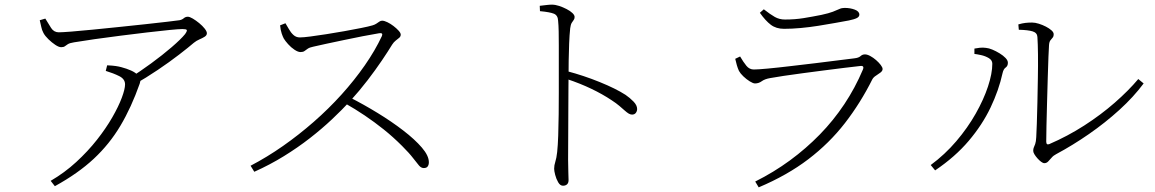

<svg xmlns="http://www.w3.org/2000/svg" viewBox="-20 -765 4970 826"><path d="M536 -428Q582 -457 630.5 -492.5Q679 -528 718.5 -562Q758 -596 776 -618Q786 -632 783.5 -636Q781 -640 765 -640Q750 -640 709 -636Q668 -632 613 -625.5Q558 -619 499 -611.5Q440 -604 387 -596.5Q334 -589 299 -583Q280 -580 272 -575Q264 -570 259 -566Q254 -562 243 -562Q233 -562 218 -572Q203 -582 188.5 -596Q174 -610 167 -623Q160 -636 157.5 -649.5Q155 -663 151 -678L175 -685Q188 -663 200 -644.5Q212 -626 233 -626Q246 -626 285.5 -629Q325 -632 379.5 -637.5Q434 -643 493 -649Q552 -655 606.5 -661Q661 -667 700 -671.5Q739 -676 752 -678Q763 -680 770.5 -686.5Q778 -693 788 -693Q796 -693 809.5 -685Q823 -677 837 -665.5Q851 -654 860.5 -642Q870 -630 870 -622Q870 -613 860.5 -607Q851 -601 838 -595.5Q825 -590 814 -581Q792 -562 750.5 -530Q709 -498 658.5 -464Q608 -430 557 -401ZM198 13Q258 -22 308 -68Q358 -114 397 -163.5Q436 -213 463 -260Q490 -307 504 -344.5Q518 -382 518 -402Q518 -425 493 -437.5Q468 -450 435 -460L441 -484Q464 -483 477.5 -481Q491 -479 502 -476Q525 -470 544 -461.5Q563 -453 574 -441Q582 -433 584 -426.5Q586 -420 581 -405Q545 -303 498 -224Q451 -145 383.5 -82Q316 -19 216 36Z M1058 -52Q1129 -89 1197.5 -137Q1266 -185 1330 -241Q1394 -297 1449.5 -358.5Q1505 -420 1549.5 -484Q1594 -548 1623 -610Q1629 -625 1611 -622Q1580 -617 1539.5 -609Q1499 -601 1458.5 -592.5Q1418 -584 1383 -576.5Q1348 -569 1327 -564Q1312 -561 1304 -555.5Q1296 -550 1290 -545.5Q1284 -541 1273 -541Q1262 -541 1247 -551Q1232 -561 1219.5 -575Q1207 -589 1201 -599Q1197 -606 1192 -620.5Q1187 -635 1185 -656L1208 -665Q1215 -654 1223 -639.5Q1231 -625 1242.5 -614.5Q1254 -604 1270 -604Q1285 -604 1315.5 -608Q1346 -612 1384.5 -618Q1423 -624 1462 -631Q1501 -638 1533.5 -644.5Q1566 -651 1583 -656Q1593 -659 1599.5 -663.5Q1606 -668 1612 -672Q1618 -676 1624 -676Q1633 -676 1646.5 -669.5Q1660 -663 1673 -653Q1686 -643 1695 -633Q1704 -623 1704 -616Q1704 -608 1697.5 -602.5Q1691 -597 1682.5 -590.5Q1674 -584 1667 -573Q1650 -545 1623 -505Q1596 -465 1561.5 -420Q1527 -375 1487 -331Q1452 -293 1408.5 -252Q1365 -211 1313 -170.5Q1261 -130 1201 -93Q1141 -56 1074 -26ZM1803 -42Q1792 -42 1782.5 -53Q1773 -64 1757 -85Q1741 -106 1710 -137Q1671 -176 1631 -208Q1591 -240 1549.5 -268Q1508 -296 1462 -322L1483 -347Q1544 -316 1604.5 -279Q1665 -242 1715 -203.5Q1765 -165 1795 -130Q1825 -95 1825 -67Q1825 -56 1820 -49Q1815 -42 1803 -42Z M2402 34Q2390 34 2381.5 19.5Q2373 5 2368.5 -12.5Q2364 -30 2364 -39Q2364 -54 2369 -69Q2374 -84 2377 -111Q2380 -139 2381.5 -182Q2383 -225 2383.5 -273.5Q2384 -322 2384 -367Q2384 -412 2384 -443Q2384 -473 2384 -505.5Q2384 -538 2384 -569.5Q2384 -601 2383.5 -629Q2383 -657 2381 -676Q2380 -699 2363 -706Q2346 -713 2303 -717L2302 -740Q2320 -742 2332 -743.5Q2344 -745 2354 -745Q2369 -745 2385.5 -739.5Q2402 -734 2417.5 -726Q2433 -718 2442.5 -709Q2452 -700 2452 -692Q2452 -684 2448 -679Q2444 -674 2439.5 -666.5Q2435 -659 2433 -643Q2430 -615 2428.5 -577.5Q2427 -540 2426.5 -504Q2426 -468 2426 -442Q2426 -429 2425.5 -388.5Q2425 -348 2425 -293.5Q2425 -239 2424.5 -182Q2424 -125 2424 -78Q2424 -47 2425 -25.5Q2426 -4 2426 10Q2426 22 2419.5 28Q2413 34 2402 34ZM2699 -272Q2692 -272 2684.5 -276.5Q2677 -281 2667.5 -289.5Q2658 -298 2644.5 -309.5Q2631 -321 2611 -334Q2572 -360 2524 -383Q2476 -406 2419 -425V-459Q2491 -440 2560 -412Q2629 -384 2671 -357Q2690 -344 2705.5 -328Q2721 -312 2721 -296Q2721 -287 2715.5 -279.5Q2710 -272 2699 -272Z M3229 16Q3309 -24 3378.5 -75Q3448 -126 3507 -186.5Q3566 -247 3612.5 -317Q3659 -387 3692 -465Q3700 -484 3680 -481Q3652 -478 3611.5 -473Q3571 -468 3524.5 -462Q3478 -456 3433 -450Q3388 -444 3351 -438.5Q3314 -433 3293 -429Q3270 -425 3257 -415.5Q3244 -406 3228 -406Q3220 -406 3205.5 -415Q3191 -424 3178 -436.5Q3165 -449 3159 -460Q3154 -471 3150 -484.5Q3146 -498 3143 -512L3164 -522Q3178 -498 3191 -482Q3204 -466 3223 -466Q3240 -466 3283 -470Q3326 -474 3380.5 -480.5Q3435 -487 3490.5 -493.5Q3546 -500 3590.5 -506Q3635 -512 3655 -514Q3674 -516 3682 -523.5Q3690 -531 3701 -531Q3711 -531 3724 -524Q3737 -517 3749 -506.5Q3761 -496 3769 -485.5Q3777 -475 3777 -468Q3777 -460 3768 -453Q3759 -446 3748.5 -439.5Q3738 -433 3733 -424Q3682 -322 3615 -235.5Q3548 -149 3457.5 -80Q3367 -11 3244 41ZM3353 -641Q3319 -641 3296 -658.5Q3273 -676 3249 -710L3266 -725Q3294 -703 3313.5 -692Q3333 -681 3357 -681Q3400 -681 3437 -687Q3474 -693 3514 -701Q3546 -708 3563 -714.5Q3580 -721 3590.5 -726Q3601 -731 3613 -731Q3638 -731 3657.5 -723.5Q3677 -716 3677 -702Q3677 -693 3666.5 -687.5Q3656 -682 3632 -677Q3605 -672 3571.5 -666Q3538 -660 3500.5 -654Q3463 -648 3425 -644.5Q3387 -641 3353 -641Z M4473 -63Q4467 -63 4459 -69Q4451 -75 4443 -84Q4435 -93 4430 -101.5Q4425 -110 4425 -116Q4425 -125 4427.5 -130.5Q4430 -136 4433.5 -145.5Q4437 -155 4438 -175Q4439 -193 4440.5 -233Q4442 -273 4443 -324.5Q4444 -376 4445 -430Q4446 -484 4445.5 -530.5Q4445 -577 4443 -606Q4442 -624 4422.5 -630Q4403 -636 4363 -637L4361 -660Q4378 -665 4391.5 -666.5Q4405 -668 4420 -668Q4433 -668 4449 -663Q4465 -658 4479.5 -650.5Q4494 -643 4503.5 -634.5Q4513 -626 4513 -618Q4513 -608 4508.5 -603Q4504 -598 4499 -591.5Q4494 -585 4493 -571Q4492 -559 4490.5 -520.5Q4489 -482 4487.5 -430Q4486 -378 4484.5 -323.5Q4483 -269 4482 -224Q4481 -179 4481 -156Q4481 -140 4494 -145Q4573 -179 4644.5 -225Q4716 -271 4775.5 -323Q4835 -375 4877 -425L4900 -406Q4857 -348 4796 -292.5Q4735 -237 4665 -188.5Q4595 -140 4524 -102Q4512 -96 4504 -86.5Q4496 -77 4489 -70Q4482 -63 4473 -63ZM3984 -55Q4045 -100 4094 -157.5Q4143 -215 4177.5 -276Q4212 -337 4230.5 -393Q4249 -449 4249 -491Q4249 -506 4234 -515Q4219 -524 4200.5 -528Q4182 -532 4172 -533V-556Q4181 -558 4195 -559.5Q4209 -561 4222 -559Q4234 -558 4249.5 -551.5Q4265 -545 4280.5 -535.5Q4296 -526 4306 -515.5Q4316 -505 4316 -495Q4316 -481 4306.5 -474.5Q4297 -468 4293 -450Q4277 -377 4241.5 -302.5Q4206 -228 4147.5 -159Q4089 -90 4003 -32Z"/></svg>

Font: Noto Serif SC ExtraLight ExtraLight
Style: Regular
Weight: 250
Version: Version 2.002-H1;hotconv 1.1.0;makeotfexe 2.6.0